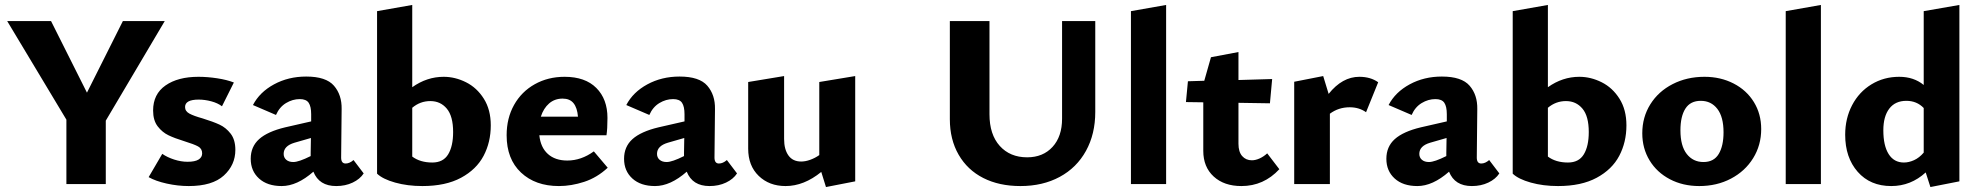

<svg xmlns="http://www.w3.org/2000/svg" viewBox="-20 -743 7985 775"><path d="M407 -256V0H248V-260L9 -658H186L331 -369L476 -658H645Z M580 -28 635 -122Q655 -108 683 -99Q711 -90 737 -90Q767 -90 781.5 -99Q796 -108 796 -124Q796 -143 779.5 -152Q763 -161 724 -173Q685 -185 660 -197Q635 -209 616.5 -233Q598 -257 598 -297Q598 -363 648 -398Q698 -433 781 -433Q817 -433 856.5 -427Q896 -421 924 -410L876 -314Q859 -327 833 -334Q807 -341 782 -341Q727 -341 727 -311Q727 -294 744.5 -284.5Q762 -275 798 -265Q840 -252 866 -240Q892 -228 911 -203.5Q930 -179 930 -138Q930 -77 883.5 -34.5Q837 8 742 8Q698 8 653 -2Q608 -12 580 -28Z M1448 -43Q1433 -20 1403.5 -6Q1374 8 1337 8Q1268 8 1245 -50Q1179 8 1117 8Q1059 8 1025.5 -22.5Q992 -53 992 -102Q992 -151 1026 -181.5Q1060 -212 1131 -229L1236 -253V-282Q1236 -313 1226 -328Q1216 -343 1190 -343Q1161 -343 1134.5 -327Q1108 -311 1094 -279L1001 -319Q1028 -371 1086 -402.5Q1144 -434 1216 -434Q1296 -434 1328 -397Q1360 -360 1359 -303L1357 -107Q1357 -83 1375 -83Q1391 -83 1407 -97ZM1234 -113V-126L1235 -186L1169 -167Q1125 -154 1125 -122Q1125 -107 1135.5 -98Q1146 -89 1164 -89Q1186 -89 1234 -113Z M1961 -237Q1961 -169 1932 -114Q1903 -59 1841 -25.5Q1779 8 1685 8Q1625 8 1575 -6Q1525 -20 1502 -42V-698L1644 -723V-391Q1703 -433 1771 -433Q1817 -433 1861 -411Q1905 -389 1933 -344.5Q1961 -300 1961 -237ZM1809 -210Q1809 -274 1783.5 -304.5Q1758 -335 1717 -335Q1676 -335 1644 -308V-111Q1676 -87 1725 -87Q1769 -87 1789 -120Q1809 -153 1809 -210Z M2433 -66Q2390 -26 2338 -9Q2286 8 2236 8Q2141 8 2083 -46.5Q2025 -101 2025 -197Q2025 -266 2055 -319.5Q2085 -373 2138.5 -403Q2192 -433 2259 -433Q2342 -433 2387 -388Q2432 -343 2432 -267Q2432 -222 2428 -197H2157Q2162 -148 2191.5 -121.5Q2221 -95 2270 -95Q2326 -95 2377 -132ZM2163 -272H2313Q2310 -308 2295 -326.5Q2280 -345 2251 -345Q2219 -345 2196.5 -325.5Q2174 -306 2163 -272Z M2955 -43Q2940 -20 2910.5 -6Q2881 8 2844 8Q2775 8 2752 -50Q2686 8 2624 8Q2566 8 2532.5 -22.5Q2499 -53 2499 -102Q2499 -151 2533 -181.5Q2567 -212 2638 -229L2743 -253V-282Q2743 -313 2733 -328Q2723 -343 2697 -343Q2668 -343 2641.5 -327Q2615 -311 2601 -279L2508 -319Q2535 -371 2593 -402.5Q2651 -434 2723 -434Q2803 -434 2835 -397Q2867 -360 2866 -303L2864 -107Q2864 -83 2882 -83Q2898 -83 2914 -97ZM2741 -113V-126L2742 -186L2676 -167Q2632 -154 2632 -122Q2632 -107 2642.5 -98Q2653 -89 2671 -89Q2693 -89 2741 -113Z M3432 -436V-11L3314 12L3295 -49Q3225 8 3151 8Q3085 8 3042.5 -33Q3000 -74 3000 -143V-412L3145 -436V-182Q3145 -140 3162.5 -115.5Q3180 -91 3214 -91Q3231 -91 3250.5 -98Q3270 -105 3287 -117V-412Z M3814 -262V-658H3974V-282Q3974 -200 4015.5 -154Q4057 -108 4126 -108Q4190 -108 4228.5 -150Q4267 -192 4267 -264V-658H4401V-291Q4401 -202 4363.5 -134Q4326 -66 4257.5 -29Q4189 8 4099 8Q4013 8 3949 -24.5Q3885 -57 3849.5 -118.5Q3814 -180 3814 -262Z M4545 -698 4687 -723V0H4545Z M5144 -60Q5081 8 4991 8Q4921 8 4879 -30.5Q4837 -69 4837 -134V-330L4767 -331L4775 -415L4841 -417L4868 -512L4979 -533V-420L5115 -424L5106 -326L4979 -328V-163Q4979 -130 4994 -113Q5009 -96 5033 -96Q5048 -96 5064.5 -103.5Q5081 -111 5095 -124Z M5543 -411 5494 -290Q5466 -310 5428 -310Q5383 -310 5348 -284V0H5204V-413L5321 -436L5343 -364Q5398 -433 5467 -433Q5512 -433 5543 -411Z M6032 -43Q6017 -20 5987.5 -6Q5958 8 5921 8Q5852 8 5829 -50Q5763 8 5701 8Q5643 8 5609.5 -22.5Q5576 -53 5576 -102Q5576 -151 5610 -181.5Q5644 -212 5715 -229L5820 -253V-282Q5820 -313 5810 -328Q5800 -343 5774 -343Q5745 -343 5718.5 -327Q5692 -311 5678 -279L5585 -319Q5612 -371 5670 -402.5Q5728 -434 5800 -434Q5880 -434 5912 -397Q5944 -360 5943 -303L5941 -107Q5941 -83 5959 -83Q5975 -83 5991 -97ZM5818 -113V-126L5819 -186L5753 -167Q5709 -154 5709 -122Q5709 -107 5719.5 -98Q5730 -89 5748 -89Q5770 -89 5818 -113Z M6545 -237Q6545 -169 6516 -114Q6487 -59 6425 -25.5Q6363 8 6269 8Q6209 8 6159 -6Q6109 -20 6086 -42V-698L6228 -723V-391Q6287 -433 6355 -433Q6401 -433 6445 -411Q6489 -389 6517 -344.5Q6545 -300 6545 -237ZM6393 -210Q6393 -274 6367.5 -304.5Q6342 -335 6301 -335Q6260 -335 6228 -308V-111Q6260 -87 6309 -87Q6353 -87 6373 -120Q6393 -153 6393 -210Z M6609 -205Q6609 -270 6641.5 -322Q6674 -374 6731.5 -403.5Q6789 -433 6860 -433Q6925 -433 6977.5 -406Q7030 -379 7059.5 -331Q7089 -283 7089 -222Q7089 -157 7056.5 -104.5Q7024 -52 6967 -22Q6910 8 6839 8Q6773 8 6720.5 -19.5Q6668 -47 6638.5 -95.5Q6609 -144 6609 -205ZM6937 -209Q6937 -271 6912 -303.5Q6887 -336 6845 -336Q6803 -336 6783 -304.5Q6763 -273 6763 -217Q6763 -154 6788.5 -121.5Q6814 -89 6856 -89Q6898 -89 6917.5 -121.5Q6937 -154 6937 -209Z M7188 -698 7330 -723V0H7188Z M7889 -723V-11L7772 12L7753 -47Q7693 8 7614 8Q7529 8 7478.5 -49.5Q7428 -107 7428 -199Q7428 -265 7456 -318.5Q7484 -372 7534 -402.5Q7584 -433 7646 -433Q7705 -433 7745 -400V-698ZM7745 -127V-307Q7717 -336 7675 -336Q7630 -336 7606 -304.5Q7582 -273 7582 -217Q7582 -155 7603.5 -121Q7625 -87 7665 -87Q7685 -87 7706 -96.5Q7727 -106 7745 -127Z"/></svg>

Font: Ysabeau Ultrabold
Style: Regular
Weight: 800
Designer: Christian Thalmann (Catharsis Fonts)
Version: Version 0.003